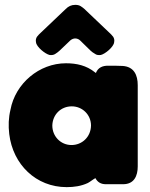

<svg xmlns="http://www.w3.org/2000/svg" viewBox="-20 -760 617 789"><path d="M484 -489C464 -490 444 -490 424 -490C402 -490 383 -483 374 -460C373 -461 371 -462 370 -463C335 -491 295 -500 251 -500C141 -500 43 -417 23 -309C15 -276 14 -243 18 -209C33 -84 128 9 254 9C284 9 313 5 341 -8C352 -14 361 -22 372 -28C381 -11 395 -3 415 -3C446 -3 446 -3 486 -3C531 -3 546 -37 546 -76V-410C546 -451 531 -486 484 -489ZM289 -740C273 -740 261 -734 250 -723L148 -626C142 -621 137 -615 132 -609C128 -603 126 -595 128 -586C130 -567 166 -538 184 -534C193 -533 201 -534 208 -539C214 -543 220 -547 225 -552L269 -594C275 -599 282 -602 289 -602C296 -602 304 -599 309 -594L352 -552C357 -547 363 -543 370 -539C376 -534 384 -533 394 -534C412 -538 447 -567 449 -586C451 -595 449 -603 445 -609C440 -615 435 -621 429 -626L327 -723C323 -727 317 -731 311 -735C304 -739 297 -740 289 -740ZM195 -244C196 -289 230 -323 275 -323C318 -323 354 -289 354 -244C353 -196 316 -164 274 -164C229 -164 195 -200 195 -244Z"/></svg>

Font: Periwinkle
Style: Bold
Weight: 700
Version: Version 2.001